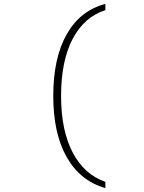

<svg xmlns="http://www.w3.org/2000/svg" viewBox="-20 -872 740 984"><path d="M520 -820Q411 -785 352 -672Q293 -559 293 -380Q293 -205 352 -91.5Q411 22 520 60V92Q391 55 322 -66.5Q253 -188 253 -380Q253 -575 322 -696.5Q391 -818 520 -852Z"/></svg>

Font: Martian Mono Thin
Style: Regular
Weight: 100
Monospace: yes
Designer: Roman Shamin
Foundry: Evil Martians
Version: Version 1.000; ttfautohint (v1.8.4.7-5d5b)